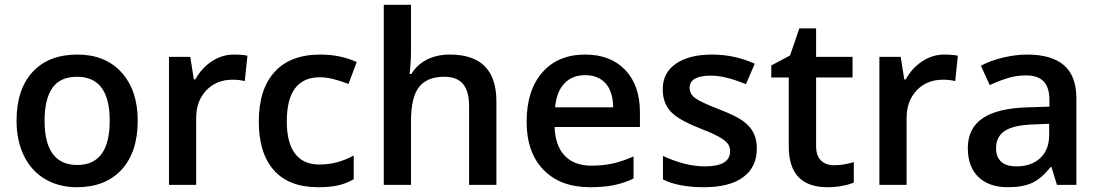

<svg xmlns="http://www.w3.org/2000/svg" viewBox="-20 -780 4639 810"><path d="M561 -271Q561 -138.7 493.2 -64.5Q425.3 9.8 304.2 9.8Q228.5 9.8 170.4 -24.4Q112.3 -58.6 81.1 -122.6Q49.8 -186.5 49.8 -271Q49.8 -402.3 117.2 -476.1Q184.6 -549.8 307.1 -549.8Q424.3 -549.8 492.7 -474.4Q561 -398.9 561 -271ZM168 -271Q168 -84 306.2 -84Q442.9 -84 442.9 -271Q442.9 -456.1 305.2 -456.1Q232.9 -456.1 200.4 -408.2Q168 -360.4 168 -271Z M966.8 -549.8Q1001.5 -549.8 1023.9 -544.9L1012.7 -438Q988.3 -443.8 961.9 -443.8Q893.1 -443.8 850.3 -398.9Q807.6 -354 807.6 -282.2V0H692.9V-540H782.7L797.9 -444.8H803.7Q830.6 -493.2 873.8 -521.5Q917 -549.8 966.8 -549.8Z M1321.8 9.8Q1199.2 9.8 1135.5 -61.8Q1071.8 -133.3 1071.8 -267.1Q1071.8 -403.3 1138.4 -476.6Q1205.1 -549.8 1331.1 -549.8Q1416.5 -549.8 1484.9 -518.1L1450.2 -425.8Q1377.4 -454.1 1330.1 -454.1Q1189.9 -454.1 1189.9 -268.1Q1189.9 -177.2 1224.9 -131.6Q1259.8 -85.9 1327.1 -85.9Q1403.8 -85.9 1472.2 -124V-23.9Q1441.4 -5.9 1406.5 2Q1371.6 9.8 1321.8 9.8Z M2074.2 0H1959V-332Q1959 -394.5 1933.8 -425.3Q1908.7 -456.1 1854 -456.1Q1781.7 -456.1 1747.8 -412.8Q1713.9 -369.6 1713.9 -268.1V0H1599.1V-759.8H1713.9V-566.9Q1713.9 -520.5 1708 -467.8H1715.3Q1738.8 -506.8 1780.5 -528.3Q1822.3 -549.8 1877.9 -549.8Q2074.2 -549.8 2074.2 -352.1Z M2469.7 9.8Q2343.8 9.8 2272.7 -63.7Q2201.7 -137.2 2201.7 -266.1Q2201.7 -398.4 2267.6 -474.1Q2333.5 -549.8 2448.7 -549.8Q2555.7 -549.8 2617.7 -484.9Q2679.7 -419.9 2679.7 -306.2V-244.1H2319.8Q2322.3 -165.5 2362.3 -123.3Q2402.3 -81.1 2475.1 -81.1Q2522.9 -81.1 2564.2 -90.1Q2605.5 -99.1 2652.8 -120.1V-26.9Q2610.8 -6.8 2567.9 1.5Q2524.9 9.8 2469.7 9.8ZM2448.7 -462.9Q2394 -462.9 2361.1 -428.2Q2328.1 -393.6 2321.8 -327.1H2566.9Q2565.9 -394 2534.7 -428.5Q2503.4 -462.9 2448.7 -462.9Z M3172.9 -153.8Q3172.9 -74.7 3115.2 -32.5Q3057.6 9.8 2950.2 9.8Q2842.3 9.8 2776.9 -22.9V-122.1Q2872.1 -78.1 2954.1 -78.1Q3060.1 -78.1 3060.1 -142.1Q3060.1 -162.6 3048.3 -176.3Q3036.6 -189.9 3009.8 -204.6Q2982.9 -219.2 2935.1 -237.8Q2841.8 -273.9 2808.8 -310.1Q2775.9 -346.2 2775.9 -403.8Q2775.9 -473.1 2831.8 -511.5Q2887.7 -549.8 2983.9 -549.8Q3079.1 -549.8 3164.1 -511.2L3127 -424.8Q3039.6 -460.9 2980 -460.9Q2889.2 -460.9 2889.2 -409.2Q2889.2 -383.8 2912.8 -366.2Q2936.5 -348.6 3016.1 -317.9Q3083 -292 3113.3 -270.5Q3143.6 -249 3158.2 -220.9Q3172.9 -192.9 3172.9 -153.8Z M3498 -83Q3540 -83 3582 -96.2V-9.8Q3563 -1.5 3533 4.2Q3502.9 9.8 3470.7 9.8Q3307.6 9.8 3307.6 -162.1V-453.1H3233.9V-503.9L3313 -545.9L3352.1 -660.2H3422.9V-540H3576.7V-453.1H3422.9V-164.1Q3422.9 -122.6 3443.6 -102.8Q3464.4 -83 3498 -83Z M3963.9 -549.8Q3998.5 -549.8 4021 -544.9L4009.8 -438Q3985.4 -443.8 3959 -443.8Q3890.1 -443.8 3847.4 -398.9Q3804.7 -354 3804.7 -282.2V0H3689.9V-540H3779.8L3794.9 -444.8H3800.8Q3827.6 -493.2 3870.8 -521.5Q3914.1 -549.8 3963.9 -549.8Z M4439 0 4416 -75.2H4412.1Q4373 -25.9 4333.5 -8.1Q4293.9 9.8 4231.9 9.8Q4152.3 9.8 4107.7 -33.2Q4063 -76.2 4063 -154.8Q4063 -238.3 4125 -280.8Q4187 -323.2 4314 -327.1L4407.2 -330.1V-358.9Q4407.2 -410.6 4383.1 -436.3Q4358.9 -461.9 4308.1 -461.9Q4266.6 -461.9 4228.5 -449.7Q4190.4 -437.5 4155.3 -420.9L4118.2 -502.9Q4162.1 -525.9 4214.4 -537.8Q4266.6 -549.8 4313 -549.8Q4416 -549.8 4468.5 -504.9Q4521 -460 4521 -363.8V0ZM4268.1 -78.1Q4330.6 -78.1 4368.4 -113Q4406.2 -147.9 4406.2 -210.9V-257.8L4336.9 -254.9Q4255.9 -252 4219 -227.8Q4182.1 -203.6 4182.1 -153.8Q4182.1 -117.7 4203.6 -97.9Q4225.1 -78.1 4268.1 -78.1Z"/></svg>

Font: Samim Medium FD
Style: Medium-FD
Weight: 500
Foundry: DejaVu fonts team - Redesigned by Saber Rastikerdar
Version: Version 4.0.5